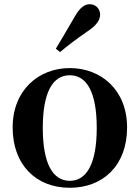

<svg xmlns="http://www.w3.org/2000/svg" viewBox="-20 -875 663 911"><path d="M311 16C469 16 583 -90 583 -270C583 -449 459 -552 311 -552C164 -552 40 -448 40 -270C40 -92 152 16 311 16ZM311 -17C230 -17 183 -100 183 -268C183 -437 230 -518 311 -518C392 -518 439 -437 439 -268C439 -100 392 -17 311 -17ZM245 -644 265 -628C300 -657 335 -685 395 -726C437 -754 455 -779 455 -806C455 -836 431 -855 407 -855C379 -855 358 -837 334 -795C295 -727 270 -686 245 -644Z"/></svg>

Font: GenRyuMin2 TW B
Style: Regular
Weight: 700
Version: Version 2.100;PS 2.1;hotconv 16.6.51;makeotf.lib2.5.65220 DE